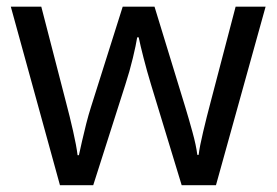

<svg xmlns="http://www.w3.org/2000/svg" viewBox="-20 -544 811 563"><path d="M512.7 -1 422.9 -295.9Q410.6 -336.4 400.9 -374.5Q391.1 -412.6 386.7 -434.6H382.3Q378.9 -412.6 369.6 -374Q360.4 -335.4 347.2 -294.9L253.4 -1H155.8L11.7 -524.4H101.1L173.3 -245.1Q184.6 -202.6 194.3 -159.7Q204.1 -116.7 207.5 -88.9H211.4Q214.8 -105 220.5 -129.9Q226.1 -154.8 232.9 -181.4Q239.7 -208 246.6 -229.5L339.8 -524.4H433.1L523.4 -229.5Q533.7 -195.8 544.4 -156.7Q555.2 -117.7 558.6 -89.8H562.5Q565.4 -114.3 575.7 -157.5Q585.9 -200.7 597.7 -245.1L670.9 -524.4H758.8L613.3 -1Z"/></svg>

Font: Lunasima
Style: Regular
Weight: 400
Designer: The DocRepair Project, Monotype Design Team
Foundry: Google
Version: Version 2.009